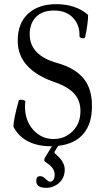

<svg xmlns="http://www.w3.org/2000/svg" viewBox="-20 -696 516 931"><path d="M228 13.2Q161.1 13.2 114.7 -11.2Q68.4 -35.6 44.9 -82Q46.9 -123.5 70.8 -208Q71.3 -211.9 79.6 -212.4Q87.9 -212.9 95.7 -210Q103.5 -207 103 -203.1Q101.1 -189.5 101.1 -180.2Q101.1 -111.3 140.9 -66.7Q180.7 -22 240.2 -22Q294.4 -22 332.3 -59.8Q370.1 -97.7 370.1 -157.2Q370.1 -207.5 341.1 -240.5Q312 -273.4 252.9 -294.9Q65.9 -356.9 65.9 -498Q65.9 -583.5 116.2 -629.6Q166.5 -675.8 252.9 -675.8Q347.2 -675.8 407.2 -624Q407.2 -584 393.1 -517.1Q390.6 -508.3 377.9 -510.7Q365.2 -513.2 365.2 -522Q367.7 -572.8 334.7 -608.9Q301.8 -645 242.2 -645Q185.5 -645 154.8 -613.8Q124 -582.5 124 -529.8Q124 -427.2 258.8 -390.1Q344.2 -365.7 385.3 -315.4Q426.3 -265.1 425.8 -182.1Q426.8 -97.7 385 -47.9Q343.3 2 262.2 11.2L246.1 37.1Q244.1 39.1 244.1 43.9Q244.1 45.9 248 49.8Q293.9 86.9 293.9 126Q293.9 166 266.8 190.4Q239.7 214.8 204.1 214.8Q155.8 214.8 155.8 182.1Q155.8 169.4 160.2 163.8Q164.6 158.2 175.8 158.2Q187.5 158.2 200.2 170.9Q215.8 185.1 220.2 185.1Q245.1 185.1 245.1 149.9Q245.1 117.7 202.1 90.8Q194.8 86.4 194.8 82Q194.8 80.1 195.3 76.7Q195.8 73.2 195.8 71.8L231.9 13.2Z"/></svg>

Font: Junicode SmCond Light
Style: Regular
Weight: 300
Width: 4
Designer: Peter S. Baker
Version: Version 2.206